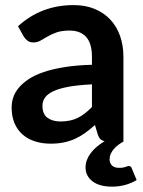

<svg xmlns="http://www.w3.org/2000/svg" viewBox="-20 -542 548 735"><path d="M332 -219Q278.5 -216.5 242 -209.8Q205.5 -203 183.5 -192.5Q161.5 -182 152 -168Q142.5 -154 142.5 -137.5Q142.5 -105 161.8 -91Q181 -77 212 -77Q250 -77 277.8 -90.8Q305.5 -104.5 332 -132.5ZM503 147Q486.5 158 461.8 165.2Q437 172.5 409.5 172.5Q360.5 172.5 334 152Q307.5 131.5 307.5 99Q307.5 71 326.5 45.2Q345.5 19.5 380.5 -1.5Q370.5 -3.5 364.5 -9.2Q358.5 -15 354.5 -26.5L343.5 -63.5Q324 -46 305.5 -32.8Q287 -19.5 267 -10.5Q247 -1.5 224.2 3.2Q201.5 8 174 8Q141.5 8 114 -0.8Q86.5 -9.5 66.5 -27Q46.5 -44.5 35.5 -70.5Q24.5 -96.5 24.5 -131Q24.5 -150.5 31 -169.8Q37.5 -189 52.2 -206.5Q67 -224 90.5 -239.5Q114 -255 148.2 -266.5Q182.5 -278 228 -285.2Q273.5 -292.5 332 -294V-324Q332 -375.5 310 -400.2Q288 -425 246.5 -425Q216.5 -425 196.8 -418Q177 -411 162 -402.2Q147 -393.5 134.8 -386.5Q122.5 -379.5 107.5 -379.5Q94.5 -379.5 85.5 -386.2Q76.5 -393 71 -402L49 -441.5Q137.5 -522.5 262 -522.5Q307 -522.5 342.5 -507.8Q378 -493 402.5 -466.8Q427 -440.5 439.8 -404Q452.5 -367.5 452.5 -324V0Q442.5 5.5 433 12.5Q423.5 19.5 416 28.2Q408.5 37 404 47Q399.5 57 399.5 68Q399.5 83 409 91.8Q418.5 100.5 435.5 100.5Q445 100.5 451 99.5Q457 98.5 460.8 97Q464.5 95.5 467.2 94.5Q470 93.5 472.5 93.5Q481.5 93.5 484 101.5Z"/></svg>

Font: Lato 2
Style: Bold
Weight: 700
Designer: Lukasz Dziedzic with Adam Twardoch and Botio Nikoltchev
Foundry: tyPoland Lukasz Dziedzic
Version: Version 2.015; 2015-08-06; http://www.latofonts.com/